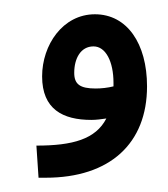

<svg xmlns="http://www.w3.org/2000/svg" viewBox="-20 -248 235 269"><path d="M34 1H44C134 1 186 -47 186 -127C186 -187 158 -228 113 -228C68 -228 39 -185 39 -141C39 -95 68 -80 108 -80C115 -80 122 -81 129 -82C114 -53 82 -44 31 -44ZM84 -146C84 -166 93 -183 111 -183C128 -183 139 -162 139 -132V-127C131 -125 122 -124 114 -124C92 -124 84 -130 84 -146Z"/></svg>

Font: Noto Sans Arabic UI XCn SmBd
Style: Regular
Weight: 600
Width: 2
Designer: Monotype Design Team, Nadine Chahine and Nizar Qandah
Foundry: Monotype Imaging Inc.
Version: Version 2.010